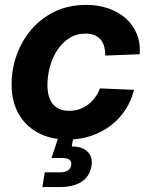

<svg xmlns="http://www.w3.org/2000/svg" viewBox="-20 -553 602 777"><path d="M253.9 11.7Q184.1 11.7 133.1 -16.1Q82 -43.9 54.4 -94Q26.9 -144 26.9 -210.4Q26.9 -272.9 47.6 -330.8Q68.4 -388.7 107.7 -434.3Q147 -480 202.9 -506.6Q258.8 -533.2 328.6 -533.2Q377.9 -533.2 419.2 -518.8Q460.4 -504.4 489.7 -478Q519 -451.7 533.9 -415Q548.8 -378.4 545.4 -333.5L406.2 -328.1Q406.2 -347.2 402.1 -363.3Q397.9 -379.4 388.4 -391.4Q378.9 -403.3 363.8 -410.2Q348.6 -417 327.1 -417Q289.1 -417 260 -398.4Q231 -379.9 211.2 -349.1Q191.4 -318.4 181.6 -281.5Q171.9 -244.6 171.9 -208.5Q171.9 -176.3 181.4 -152.8Q190.9 -129.4 210.7 -116.9Q230.5 -104.5 259.8 -104.5Q282.2 -104.5 301.8 -111.3Q321.3 -118.2 337.4 -130.4Q353.5 -142.6 365.2 -159.2Q377 -175.8 384.3 -195.3L522.5 -189.5Q511.2 -144.5 486.8 -107.7Q462.4 -70.8 427.2 -44.2Q392.1 -17.6 348.1 -2.9Q304.2 11.7 253.9 11.7ZM151.4 204.1 161.1 144.5H220.2Q242.2 144.5 254.2 137.2Q266.1 129.9 268.1 115.2Q270.5 100.6 261.2 93.5Q252 86.4 230 86.4H188.5L224.1 -21.5H281.2L277.3 0L270.5 39.6Q314.5 40 335.2 61.8Q356 83.5 350.1 119.1Q342.8 162.1 309.3 183.1Q275.9 204.1 219.7 204.1Z"/></svg>

Font: Inter 28pt
Style: Bold Italic
Weight: 700
Italic angle: -9.3988°
Designer: Rasmus Andersson
Foundry: rsms
Version: Version 4.001;git-66647c0bb